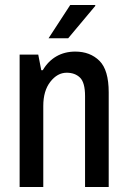

<svg xmlns="http://www.w3.org/2000/svg" viewBox="-20 -743 510 763"><path d="M58 0V-526H132L144 -464H150Q171 -500 204 -519Q237 -538 279 -538Q338 -538 375 -501.5Q412 -465 412 -376V0H318V-361Q318 -415 298 -434.5Q278 -454 245 -454Q208 -454 180 -418Q152 -382 152 -322V0ZM173 -591 259 -723H358L359 -720L251 -591Z"/></svg>

Font: Archivo Narrow Medium
Style: Regular
Weight: 500
Designer: Hector Gatti
Foundry: Omnibus-Type
Version: Version 3.002